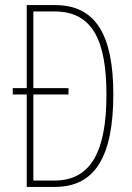

<svg xmlns="http://www.w3.org/2000/svg" viewBox="-20 -734 519 754"><path d="M197 -714H85V-388H30V-363H85V0H196C356 0 425 -124 425 -364C425 -596 356 -714 197 -714ZM195 -689C346 -689 398 -570 398 -362C398 -141 338 -25 194 -25H111V-363H249V-388H111V-689Z"/></svg>

Font: Noto Sans Arabic ExtCond Thin
Style: Regular
Weight: 100
Width: 2
Designer: Monotype Design Team, Nadine Chahine, Nizar Qandah and Khaled Hosny
Foundry: Monotype Imaging Inc.
Version: Version 2.012